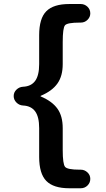

<svg xmlns="http://www.w3.org/2000/svg" viewBox="-20 -790 540 979"><path d="M188.5 -301.8Q187.5 -301.8 187 -299.8Q186.5 -297.9 188.5 -297.9Q246.1 -273.4 272.9 -235.8Q299.8 -198.2 299.8 -136.7V-25.4Q299.8 46.9 312 61Q324.2 75.2 386.7 75.2H391.6Q411.1 75.2 425.8 88.9Q440.4 102.5 440.4 122.1Q440.4 141.6 426.3 155.8Q412.1 169.9 391.6 169.9H333Q252.9 169.9 216.3 132.8Q179.7 95.7 179.7 9.8V-136.7Q179.7 -194.3 159.2 -222.2Q138.7 -250 97.7 -252Q78.1 -252.9 64 -267.1Q49.8 -281.2 49.8 -300.3Q49.8 -319.3 64 -333Q78.1 -346.7 97.7 -347.7Q138.7 -349.6 159.2 -377.4Q179.7 -405.3 179.7 -462.9V-610.4Q179.7 -696.3 216.3 -732.9Q252.9 -769.5 333 -769.5H391.6Q411.1 -769.5 425.8 -755.9Q440.4 -742.2 440.4 -721.7Q440.4 -703.1 426.3 -689Q412.1 -674.8 391.6 -674.8H386.7Q323.2 -674.8 311.5 -661.1Q299.8 -647.5 299.8 -575.2V-462.9Q299.8 -402.3 272.9 -364.3Q246.1 -326.2 188.5 -301.8Z"/></svg>

Font: Rounded-X Mgen+ 1m bold
Style: Bold
Weight: 700
Designer: [Source Han Sans]
Ryoko NISHIZUKA  (kana & ideographs); Paul D. Hunt (Latin, Greek & Cyrillic); Wenlong ZHANG  (bopomofo
Version: Version 1.059.20150602